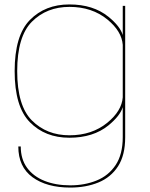

<svg xmlns="http://www.w3.org/2000/svg" viewBox="-20 -616 676 865"><path d="M296.5 229Q190 229 126.2 182.2Q62.5 135.5 62.5 44H73.5Q73.5 101 102 140Q130.5 179 181 199Q231.5 219 296.5 219Q361.5 219 415.2 197.2Q469 175.5 501 127.5Q533 79.5 533 1.5V-133.5Q521.5 -94.5 468.5 -51Q400 4.5 292.5 4.5Q183.5 4.5 114.8 -65.2Q46 -135 46 -295.5Q46 -456.5 114.8 -526.2Q183.5 -596 292.5 -596Q400 -596 468.5 -540.5Q521.5 -497.5 533 -458V-589.5H544V2.5Q544 83.5 511.8 133.2Q479.5 183 423.5 206Q367.5 229 296.5 229ZM533 -414Q528.5 -475 464 -528Q394.5 -585 293 -585Q190.5 -585 124 -518.5Q57.5 -452 57.5 -295.5Q57.5 -139.5 124 -73Q190.5 -6.5 293 -6.5Q394.5 -6.5 464 -63.5Q528.5 -116.5 533 -177.5Z"/></svg>

Font: Anybody ExtraExpanded Thin
Style: Regular
Weight: 100
Width: 8
Designer: Tyler Finck
Foundry: Etcetera Type Company
Version: Version 1.010; ttfautohint (v1.8.3) -l 8 -r 50 -G 200 -x 14 